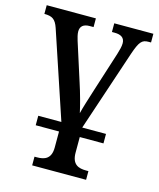

<svg xmlns="http://www.w3.org/2000/svg" viewBox="-116 -618 776 939"><g transform="rotate(15 272.5 -148.5)"><path d="M103 45H221V126C221 185 186 195 149 195H137V239H410V195H398C361 195 326 185 326 124V45H446V-3H326V-4L463 -414C485 -478 497 -492 530 -492H543V-536H345V-492H359C391 -492 410 -480 410 -452C410 -436 405 -418 398 -395L335 -198C321 -153 303 -98 296 -68C289 -102 272 -165 256 -213L194 -407C190 -421 185 -437 185 -452C185 -478 201 -492 232 -492H252V-536H3V-492C43 -492 60 -481 74 -440L220 -3H103Z"/></g></svg>

Font: Noto Serif SemiCondensed Medium
Style: Regular
Weight: 500
Width: 4
Designer: Monotype Design Team
Foundry: Monotype Imaging Inc.
Version: Version 2.014